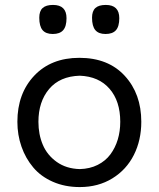

<svg xmlns="http://www.w3.org/2000/svg" viewBox="-20 -740 637 771"><path d="M191.9 -603.5Q164.1 -603.5 150.9 -619.1Q137.7 -634.8 137.7 -668.9Q137.7 -695.3 151.1 -707.8Q164.6 -720.2 192.9 -720.2Q247.1 -720.2 247.1 -667Q247.1 -633.8 233.6 -618.7Q220.2 -603.5 191.9 -603.5ZM403.8 -603.5Q376 -603.5 362.8 -619.1Q349.6 -634.8 349.6 -668.9Q349.6 -695.3 363 -707.8Q376.5 -720.2 404.8 -720.2Q459 -720.2 459 -667Q459 -633.8 445.6 -618.7Q432.1 -603.5 403.8 -603.5ZM300.3 11.2Q240.7 11.2 192.4 -10Q144 -31.2 113.3 -67.9Q82.5 -104.5 66.2 -151.4Q49.8 -198.2 49.8 -251Q49.8 -364.3 117.4 -436Q185.1 -507.8 298.8 -507.8Q414.6 -507.8 481 -435.5Q547.4 -363.3 547.4 -251Q547.4 -177.2 517.6 -117.9Q487.8 -58.6 431.2 -23.7Q374.5 11.2 300.3 11.2ZM300.3 -61Q340.8 -62 372.3 -77.9Q403.8 -93.8 423.3 -120.1Q442.9 -146.5 452.9 -179.7Q462.9 -212.9 462.9 -251Q462.9 -334 419.9 -383.5Q377 -433.1 300.3 -436Q220.2 -433.6 177.2 -382.6Q134.3 -331.5 134.3 -251Q134.3 -200.2 151.9 -158.7Q169.4 -117.2 207.8 -89.8Q246.1 -62.5 300.3 -61Z"/></svg>

Font: Commissioner Flair
Style: Regular
Weight: 400
Designer: Kostas Bartsokas
Foundry: Kostas Bartsokas
Version: Version 1.000